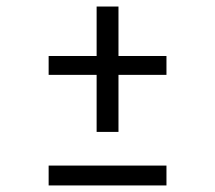

<svg xmlns="http://www.w3.org/2000/svg" viewBox="-20 -565 655 585"><path d="M341 -545.1V-394.4H487.2V-336.9H341V-163.1H274.4V-336.9H128.2V-394.4H274.4V-545.1ZM487.2 -60.5V0H128.2V-60.5Z"/></svg>

Font: Fira Code Light
Style: Regular
Weight: 300
Monospace: yes
Designer: Carrois Corporate, Edenspiekermann AG, Nikita Prokopov
Foundry: Carrois Corporate, Edenspiekermann AG, Nikita Prokopov
Version: Version 6.000; ttfautohint (v1.8.2) -l 8 -r 50 -G 200 -x 14 